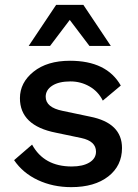

<svg xmlns="http://www.w3.org/2000/svg" viewBox="-20 -760 569 790"><path d="M436 -571H348L267 -678L186 -571H98L211 -740H323ZM273 10Q198 10 136 -19Q74 -48 38 -101L112 -165Q161 -75 275 -75Q321 -75 348 -91.5Q375 -108 375 -136Q375 -179 315 -192L210 -214Q62 -243 62 -356Q62 -420 118 -465Q174 -510 268 -510Q419 -510 477 -408L403 -346Q384 -384 348 -404.5Q312 -425 270 -425Q222 -425 195 -407.5Q168 -390 168 -362Q168 -318 237 -304L351 -280Q482 -254 482 -151Q482 -78 425.5 -34Q369 10 273 10Z"/></svg>

Font: Elaine Sans Medium
Style: Regular
Weight: 500
Designer: Wei Huang
Foundry: Wei Huang
Version: Version 2.001;PS 002.001;hotconv 1.0.88;makeotf.lib2.5.64775